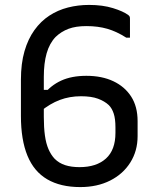

<svg xmlns="http://www.w3.org/2000/svg" viewBox="-20 -740 640 780"><path d="M342 -720Q397 -720 439 -707Q481 -694 501 -679Q505 -676 506.5 -673Q508 -670 508 -664Q508 -660 508 -653Q508 -646 508 -636.5Q508 -627 508 -617Q508 -607 508 -599Q508 -591 508 -587H493Q454 -612 416 -623Q378 -634 331 -634Q288 -634 258.5 -623Q229 -612 206 -590Q181 -564 169.5 -523.5Q158 -483 158 -428V-265Q158 -222 162.5 -189.5Q167 -157 177 -134Q187 -111 202 -95Q220 -77 245 -69Q270 -61 303 -61Q372 -61 410.5 -96Q449 -131 449 -200V-223Q449 -257 442 -278.5Q435 -300 422 -313Q405 -329 378 -339Q351 -349 309 -349Q263 -349 223 -334Q183 -319 144 -287L129 -375H196L156 -355Q186 -393 228.5 -412.5Q271 -432 331 -432Q394 -432 440.5 -410Q487 -388 513 -347.5Q539 -307 539 -248V-187Q539 -127 509.5 -80Q480 -33 427.5 -6.5Q375 20 306 20Q226 20 172 -11.5Q118 -43 91.5 -107.5Q65 -172 65 -269V-416Q65 -482 79.5 -532Q94 -582 120 -618Q146 -654 180.5 -676.5Q215 -699 256 -709.5Q297 -720 342 -720Z"/></svg>

Font: Recursive
Style: Regular
Weight: 400
Version: Version 1.085